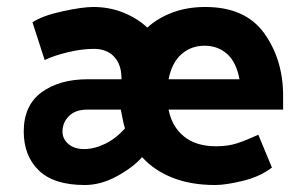

<svg xmlns="http://www.w3.org/2000/svg" viewBox="-20 -518 868 550"><path d="M223 12Q134 12 91 -30Q48 -72 48 -141Q48 -216 99 -253.5Q150 -291 232 -291H328V-293Q328 -333 307 -355.5Q286 -378 249 -378Q215 -378 175 -368.5Q135 -359 108 -346L73 -454Q101 -473 158.5 -485.5Q216 -498 247 -498Q293 -498 333 -482Q373 -466 402 -439Q433 -467 475 -482.5Q517 -498 568 -498Q683 -498 737 -422.5Q791 -347 791 -244V-204H463Q472 -156 506.5 -127.5Q541 -99 599 -99Q633 -99 659 -107.5Q685 -116 720 -132L759 -38Q725 -12 676 0Q627 12 596 12Q527 12 474 -9Q421 -30 387 -68Q362 -39 315.5 -13.5Q269 12 223 12ZM666 -291Q657 -340 630.5 -363.5Q604 -387 566 -387Q527 -387 499.5 -362.5Q472 -338 463 -291ZM159 -141Q159 -120 176 -105.5Q193 -91 221 -91Q250 -91 281 -106Q312 -121 338 -150Q334 -163 331.5 -176.5Q329 -190 326 -204H230Q196 -204 177.5 -185.5Q159 -167 159 -141Z"/></svg>

Font: Palanquin
Style: Bold
Weight: 700
Designer: Pria Ravichandran
Version: Version 1.0.4